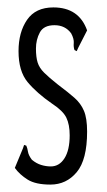

<svg xmlns="http://www.w3.org/2000/svg" viewBox="-20 -488 290 518"><path d="M116 10Q76 10 54.5 -3.5Q33 -17 20 -35L42 -88L45 -97L51 -95Q54 -88 55.5 -78.5Q57 -69 66 -57Q78 -47 91 -43Q104 -39 117 -39Q140 -39 154 -61Q168 -83 168 -123Q168 -152 159 -170.5Q150 -189 121 -208Q79 -237 54.5 -266.5Q30 -296 30 -350Q30 -401 53 -434.5Q76 -468 124 -468Q193 -468 215 -406L191 -359L187 -350L181 -353Q178 -361 179 -372Q180 -383 172 -398Q156 -420 127 -420Q98 -420 87.5 -400.5Q77 -381 77 -357Q77 -334 81.5 -319.5Q86 -305 99 -292Q112 -279 136 -260Q164 -239 181 -224Q198 -209 206.5 -189Q215 -169 215 -133Q215 -57 187 -23.5Q159 10 116 10Z"/></svg>

Font: Inconsolata UltraCondensed
Style: Regular
Weight: 400
Width: 1
Monospace: yes
Designer: Raph Levien, Cyreal, Brenton Simpson
Foundry: Raph Levien, Cyreal, Google
Version: Version 3.000; ttfautohint (v1.8.2.53-6de2)